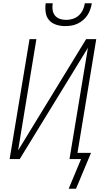

<svg xmlns="http://www.w3.org/2000/svg" viewBox="-20 -975 640 1177"><path d="M379 -815Q351 -815 324.5 -823.5Q298 -832 281 -851.5Q264 -871 260 -899Q256 -927 260 -955H303Q300 -935 302.5 -915Q305 -895 316.5 -880.5Q328 -866 346.5 -859.5Q365 -853 385 -853Q406 -853 426.5 -859.5Q447 -866 463 -880.5Q479 -895 488 -914.5Q497 -934 500 -955H543Q540 -936 533.5 -917.5Q527 -899 516 -882Q505 -865 489 -851.5Q473 -838 454.5 -829.5Q436 -821 417 -818Q398 -815 379 -815ZM401 182 477 0H406L519 -682L101 0H39L161 -735H203L91 -53L508 -735H570L455 -38H538L446 182Z"/></svg>

Font: Iosevka Curly XLtExObl
Style: Regular
Weight: 200
Width: 7
Italic angle: -9°
Monospace: yes
Designer: Belleve Invis
Foundry: Belleve Invis
Version: Version 11.0.1; ttfautohint (v1.8.3)